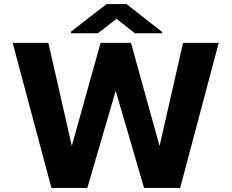

<svg xmlns="http://www.w3.org/2000/svg" viewBox="-20 -921 1136 941"><path d="M762 -205 622 -711H473L332 -206L217 -711H42L232 0H408L547 -476L686 0H863L1052 -711H877ZM775 -764 600 -901H502L328 -766V-758H460L551 -829L641 -758H775Z"/></svg>

Font: Asimov
Style: XWid
Weight: 500
Designer: Google
Version: Version 2.000980; 2014